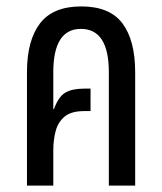

<svg xmlns="http://www.w3.org/2000/svg" viewBox="-20 -578 505 598"><path d="M64 0V-353Q64 -452 104.5 -505Q145 -558 233 -558Q322 -558 361.5 -505Q401 -452 401 -353V0H319V-353Q319 -488 232 -488Q146 -488 146 -353V-239L148 -238Q162 -277 183.5 -289.5Q205 -302 242 -302H262V-232H242Q202 -232 181.5 -215Q161 -198 153.5 -170.5Q146 -143 146 -109V0Z"/></svg>

Font: Noto Sans Thai ExtCond
Style: Regular
Weight: 400
Width: 2
Designer: Monotype Design Team
Foundry: Monotype Imaging Inc.
Version: Version 2.002; ttfautohint (v1.8.4.7-5d5b)